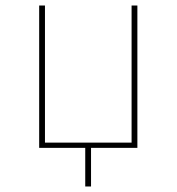

<svg xmlns="http://www.w3.org/2000/svg" viewBox="-20 -536 640 696"><path d="M122 -516H143V-19H457V-516H478V0H310V140H289V0H122Z"/></svg>

Font: IBM Plex Mono Thin
Style: Regular
Weight: 100
Monospace: yes
Designer: Mike Abbink, Paul van der Laan, Pieter van Rosmalen
Foundry: Bold Monday
Version: Version 2.3